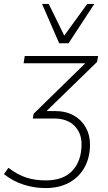

<svg xmlns="http://www.w3.org/2000/svg" viewBox="-54 -769 550 977"><path d="M178 188Q122 188 67.5 171Q13 154 -34 117L-11 85Q35 120 79.5 134.5Q124 149 178 149Q269 149 315 99Q361 49 361 -36Q361 -92 324.5 -129Q288 -166 220 -166H113L117 -190L380 -447H66L72 -484H445L440 -454L183 -204H224Q282 -204 322 -181Q362 -158 383 -119.5Q404 -81 404 -34Q404 32 376.5 82Q349 132 298.5 160Q248 188 178 188ZM247 -549 160 -749H194L273 -588L390 -749H426L295 -549Z"/></svg>

Font: Nunito Sans ExtraLight
Style: Italic
Weight: 200
Italic angle: -9°
Designer: Vernon Adams
Foundry: Vernon Adams
Version: Version 3.006; ttfautohint (v1.8.3)